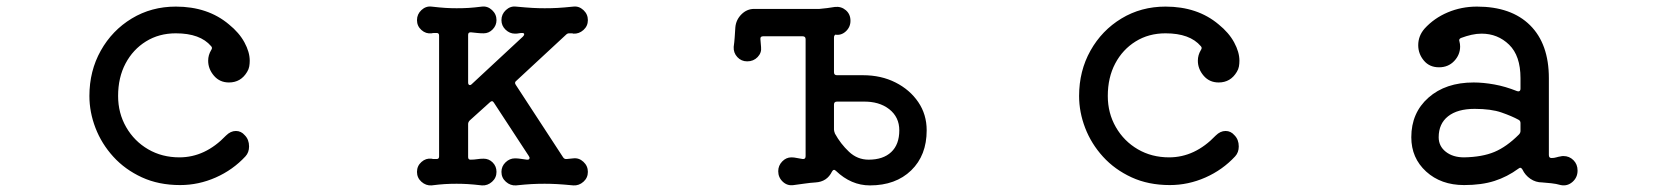

<svg xmlns="http://www.w3.org/2000/svg" viewBox="-20 -538 5040 582"><path d="M526 23Q461 23 410 -0.5Q359 -24 323.5 -63Q288 -102 269.5 -150Q251 -198 251 -247Q251 -323 285.5 -384.5Q320 -446 379.5 -482Q439 -518 513 -518Q610 -518 674 -464Q705 -439 721 -409.5Q737 -380 737 -354Q737 -345 735.5 -336.5Q734 -328 729 -320Q710 -288 674 -288Q646 -288 628.5 -308.5Q611 -329 611 -354Q611 -371 620 -386Q625 -393 620 -398Q587 -437 513 -437Q462 -437 422.5 -412.5Q383 -388 360.5 -345.5Q338 -303 338 -247Q338 -195 362.5 -152.5Q387 -110 429 -85.5Q471 -61 524 -61Q602 -61 665 -127Q679 -141 695 -141Q711 -141 722 -128Q735 -115 735 -94Q735 -76 724 -64Q686 -23 634 0Q582 23 526 23Z M1718 -58Q1735 -60 1748.5 -47.5Q1762 -35 1762 -17Q1762 1 1748.5 13Q1735 25 1718 24Q1687 21 1668 20Q1649 19 1631 19Q1610 19 1591.5 20Q1573 21 1544 24Q1527 25 1513.5 13Q1500 1 1500 -17Q1500 -34 1512.5 -46Q1525 -58 1541 -58Q1550 -58 1559 -56.5Q1568 -55 1577 -54H1579Q1584 -54 1585 -57.5Q1586 -61 1583 -65L1477 -227Q1472 -235 1465 -228L1404 -173Q1399 -168 1399 -162V-62Q1399 -54 1406 -54Q1417 -54 1426.5 -55.5Q1436 -57 1446 -57Q1462 -57 1473.5 -45.5Q1485 -34 1485 -17Q1485 1 1471.5 13Q1458 25 1441 24Q1415 21 1398 20Q1381 19 1364 19Q1345 19 1328.5 20Q1312 21 1288 24Q1271 25 1257.5 13Q1244 1 1244 -17Q1244 -35 1257.5 -47Q1271 -59 1288 -57Q1291 -56 1294.5 -56Q1298 -56 1302 -56H1304Q1311 -56 1311 -64V-430Q1311 -438 1304 -438Q1300 -438 1296 -438Q1292 -438 1288 -437Q1271 -435 1257.5 -447Q1244 -459 1244 -477Q1244 -495 1257.5 -507.5Q1271 -520 1288 -518Q1314 -515 1331 -514Q1348 -513 1364 -513Q1384 -513 1400.5 -514Q1417 -515 1441 -518Q1458 -520 1471.5 -507.5Q1485 -495 1485 -477Q1485 -461 1473.5 -449Q1462 -437 1446 -437Q1436 -437 1427 -438Q1418 -439 1408 -440H1406Q1399 -440 1399 -432V-288Q1399 -282 1402.5 -280.5Q1406 -279 1410 -283L1565 -427Q1569 -431 1569 -434Q1569 -438 1563 -438Q1557 -438 1552.5 -437Q1548 -436 1541 -436Q1525 -436 1512.5 -448Q1500 -460 1500 -477Q1500 -495 1513.5 -507.5Q1527 -520 1544 -518Q1576 -515 1594.5 -514Q1613 -513 1631 -513Q1652 -513 1670.5 -514Q1689 -515 1718 -518Q1735 -520 1748.5 -507.5Q1762 -495 1762 -477Q1762 -459 1748.5 -447Q1735 -435 1718 -436Q1716 -437 1713 -437Q1710 -437 1708 -437H1705Q1700 -437 1696 -433L1545 -293Q1538 -288 1544 -280L1687 -61Q1691 -55 1698 -56Z M2508 -319Q2508 -310 2517 -310H2596Q2651 -310 2694.5 -288Q2738 -266 2763.5 -228.5Q2789 -191 2789 -143Q2789 -67 2742 -21.5Q2695 24 2617 24Q2560 24 2514 -20Q2507 -27 2502 -18Q2487 13 2452 15Q2436 16 2419 18.5Q2402 21 2386 23Q2367 26 2353 13Q2339 0 2339 -19Q2339 -36 2351 -48.5Q2363 -61 2379 -61Q2387 -61 2396 -59Q2405 -57 2413 -56H2415Q2422 -56 2422 -65V-419Q2422 -428 2413 -428H2293Q2284 -428 2285 -419L2287 -395Q2289 -378 2276.5 -365Q2264 -352 2245 -352Q2227 -352 2215 -365Q2203 -378 2204 -396Q2206 -410 2207 -424.5Q2208 -439 2209 -455Q2211 -478 2227.5 -494.5Q2244 -511 2266 -511H2464Q2475 -512 2487.5 -513.5Q2500 -515 2511 -517Q2530 -519 2544 -507Q2558 -495 2558 -475Q2558 -456 2544 -443Q2530 -430 2512 -433Q2512 -433 2510 -431Q2508 -429 2508 -424ZM2613 -54Q2657 -54 2681.5 -77Q2706 -100 2706 -143Q2706 -183 2675.5 -207Q2645 -231 2596 -230H2517Q2508 -230 2508 -221V-145Q2508 -141 2511 -133Q2528 -102 2553.5 -78Q2579 -54 2613 -54Z M3526 23Q3461 23 3410 -0.5Q3359 -24 3323.5 -63Q3288 -102 3269.5 -150Q3251 -198 3251 -247Q3251 -323 3285.5 -384.5Q3320 -446 3379.5 -482Q3439 -518 3513 -518Q3610 -518 3674 -464Q3705 -439 3721 -409.5Q3737 -380 3737 -354Q3737 -345 3735.5 -336.5Q3734 -328 3729 -320Q3710 -288 3674 -288Q3646 -288 3628.5 -308.5Q3611 -329 3611 -354Q3611 -371 3620 -386Q3625 -393 3620 -398Q3587 -437 3513 -437Q3462 -437 3422.5 -412.5Q3383 -388 3360.5 -345.5Q3338 -303 3338 -247Q3338 -195 3362.5 -152.5Q3387 -110 3429 -85.5Q3471 -61 3524 -61Q3602 -61 3665 -127Q3679 -141 3695 -141Q3711 -141 3722 -128Q3735 -115 3735 -94Q3735 -76 3724 -64Q3686 -23 3634 0Q3582 23 3526 23Z M4711 -64Q4714 -65 4719 -65Q4737 -65 4749.5 -52.5Q4762 -40 4762 -21Q4762 0 4746.5 13.5Q4731 27 4711 23Q4697 19 4682.5 17.5Q4668 16 4655 15Q4635 15 4619 4Q4603 -7 4595 -24Q4590 -33 4583 -27Q4549 -2 4510 10.5Q4471 23 4418 23Q4348 23 4303 -18Q4258 -59 4258 -122Q4258 -196 4310 -242Q4362 -288 4447 -288Q4476 -288 4509.5 -282Q4543 -276 4578 -262Q4579 -262 4580 -261.5Q4581 -261 4582 -261Q4589 -261 4589 -269V-301Q4589 -369 4554.5 -402.5Q4520 -436 4471 -436Q4456 -436 4440.5 -432.5Q4425 -429 4409 -423Q4401 -420 4404 -412Q4405 -408 4405.5 -404.5Q4406 -401 4406 -397Q4406 -372 4388 -353Q4370 -334 4342 -334Q4313 -334 4296 -354.5Q4279 -375 4279 -401Q4279 -429 4298 -451Q4327 -483 4368.5 -500.5Q4410 -518 4457 -518Q4561 -518 4618 -461.5Q4675 -405 4675 -301V-68Q4675 -59 4683 -59Q4691 -59 4697.5 -61Q4704 -63 4711 -64ZM4418 -61Q4473 -62 4510 -77.5Q4547 -93 4584 -130Q4589 -135 4589 -141V-165Q4589 -172 4583 -175Q4563 -186 4531.5 -197Q4500 -208 4450 -208Q4398 -208 4369.5 -185.5Q4341 -163 4341 -122Q4341 -95 4362.5 -78Q4384 -61 4418 -61Z"/></svg>

Font: Kiwi Maru Medium
Style: Regular
Weight: 500
Designer: Hiroki-Chan
Version: Version 1.100